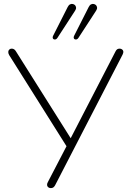

<svg xmlns="http://www.w3.org/2000/svg" viewBox="-20 -961 668 987"><path d="M241 6Q234 6 228.5 2Q223 -2 222 -9Q221 -16 226 -25L329 -223V-198L27 -678Q22 -687 22.5 -694.5Q23 -702 28 -706.5Q33 -711 40 -711Q47 -711 52.5 -707.5Q58 -704 62 -697L350 -240H338L574 -697Q578 -705 583 -708Q588 -711 595 -711Q602 -711 607.5 -707Q613 -703 614 -696.5Q615 -690 610 -680L263 -8Q259 -1 254 2.5Q249 6 241 6ZM275 -766Q271 -760 266 -758.5Q261 -757 256.5 -759Q252 -761 251 -766Q250 -771 253 -777L328 -925Q333 -935 340 -938.5Q347 -942 354 -940.5Q361 -939 365.5 -934.5Q370 -930 371 -922.5Q372 -915 366 -906ZM383 -766Q379 -760 374 -758.5Q369 -757 364.5 -759Q360 -761 359 -766Q358 -771 361 -777L436 -925Q441 -935 448 -938.5Q455 -942 462 -940.5Q469 -939 473.5 -934.5Q478 -930 479 -922.5Q480 -915 474 -906Z"/></svg>

Font: Nunito ExtraLight
Style: Regular
Weight: 200
Designer: Vernon Adams
Foundry: Vernon Adams
Version: Version 3.602;April 4, 2023;FontCreator 14.0.0.2856 64-bit